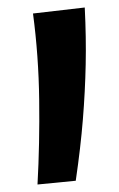

<svg xmlns="http://www.w3.org/2000/svg" viewBox="-20 -488 318 512"><path d="M182 -6 80 4Q86 -105 84.5 -222Q83 -339 68 -452L206 -468Q210 -388 208.5 -316Q207 -244 201 -169.5Q195 -95 182 -6Z"/></svg>

Font: Marhey Light
Style: Regular
Weight: 400
Version: Version 1.000